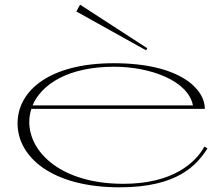

<svg xmlns="http://www.w3.org/2000/svg" viewBox="-20 -785 955 820"><path d="M491 15C740 15 821 -81 866 -151L853 -159C815 -90 718 0 507 0C242 0 105 -134 105 -264C105 -283 108 -302 114 -320H855C855 -405 748 -515 466 -515C192 -515 55 -398 55 -258C55 -115 201 15 491 15ZM306 -736 604 -570 609 -579 322 -765ZM119 -335C158 -426 272 -500 467 -500C622 -500 783 -441 804 -335Z"/></svg>

Font: Sprat Extended Thin
Style: Regular
Weight: 100
Width: 9
Designer: Ethan Nakache
Foundry: Collletttivo
Version: Version 2.000;Glyphs 3.2 (3217)